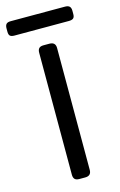

<svg xmlns="http://www.w3.org/2000/svg" viewBox="-185 -890 589 943"><g transform="rotate(-15 109.5 -418.0)"><path d="M-58 -790V-807Q-58 -822 -51.5 -829Q-45 -836 -29 -836H247Q263 -836 270 -829Q277 -822 277 -807V-790Q277 -775 270 -769Q263 -763 247 -763H-29Q-45 -763 -51.5 -769Q-58 -775 -58 -790ZM66 -30V-650Q66 -665 73 -672.5Q80 -680 96 -680H126Q157 -680 157 -650V-30Q157 0 126 0H96Q80 0 73 -7.5Q66 -15 66 -30Z"/></g></svg>

Font: Mitr Light
Style: Regular
Weight: 300
Designer: Thanarat Vachiruckul
Foundry: Cadson Demak
Version: Version 1.002